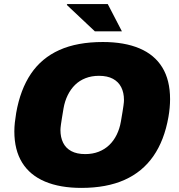

<svg xmlns="http://www.w3.org/2000/svg" viewBox="-20 -905 873 937"><path d="M377 12Q273 12 199.5 -19Q126 -50 88 -111.5Q50 -173 50 -264Q50 -285 52.5 -307.5Q55 -330 59 -354Q79 -468 131 -545Q183 -622 270 -661Q357 -700 482 -700Q587 -700 660.5 -669Q734 -638 772 -576Q810 -514 810 -421Q810 -401 808 -379Q806 -357 802 -334Q782 -220 728.5 -143Q675 -66 587.5 -27Q500 12 377 12ZM396 -153Q432 -153 461.5 -164.5Q491 -176 513 -197Q535 -218 549.5 -247.5Q564 -277 570 -312Q575 -341 578 -359.5Q581 -378 582.5 -389Q584 -400 584.5 -406Q585 -412 585 -417Q585 -453 571.5 -479.5Q558 -506 531 -520.5Q504 -535 463 -535Q427 -535 397.5 -523.5Q368 -512 346.5 -491Q325 -470 310.5 -440.5Q296 -411 290 -376Q285 -346 282 -327.5Q279 -309 277.5 -298Q276 -287 275.5 -281Q275 -275 275 -270Q275 -235 288 -208.5Q301 -182 328 -167.5Q355 -153 396 -153ZM443 -752 306 -881 308 -885H506L575 -752Z"/></svg>

Font: Archivo SemiBold Black
Style: Italic
Weight: 900
Italic angle: -10°
Version: Version 2.001